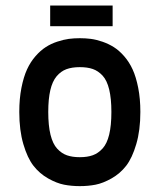

<svg xmlns="http://www.w3.org/2000/svg" viewBox="-20 -647 565 680"><path d="M477.1 -250.5Q477.1 -185.5 462.6 -136.5Q448.2 -87.4 426.8 -59.8Q405.3 -32.2 375 -15.1Q344.7 2 318.4 7.1Q292 12.2 262.7 12.2Q233.4 12.2 207 7.1Q180.7 2 150.4 -15.1Q120.1 -32.2 98.6 -59.8Q77.1 -87.4 62.7 -136.5Q48.3 -185.5 48.3 -250.5Q48.3 -297.4 55.9 -335.9Q63.5 -374.5 75.7 -401.1Q87.9 -427.7 105.7 -448Q123.5 -468.3 142.1 -480.2Q160.6 -492.2 182.9 -499.5Q205.1 -506.8 223.6 -509.3Q242.2 -511.7 262.7 -511.7Q282.7 -511.7 301.8 -509.3Q320.8 -506.8 342.8 -499.3Q364.7 -491.7 383.3 -480Q401.9 -468.3 419.7 -448Q437.5 -427.7 449.7 -401.1Q461.9 -374.5 469.5 -335.9Q477.1 -297.4 477.1 -250.5ZM262.7 -409.2Q234.9 -409.2 215.1 -401.9Q195.3 -394.5 180.4 -376.7Q165.5 -358.9 158.2 -327.6Q150.9 -296.4 150.9 -250.5Q150.9 -202.1 158.9 -169.7Q167 -137.2 182.6 -120.4Q198.2 -103.5 217.3 -96.9Q236.3 -90.3 262.7 -90.3Q289.6 -90.3 308.6 -97.2Q327.6 -104 343.3 -121.1Q358.9 -138.2 366.7 -170.4Q374.5 -202.6 374.5 -250.5Q374.5 -297.9 366.7 -330.1Q358.9 -362.3 343.3 -379.2Q327.6 -396 308.6 -402.6Q289.6 -409.2 262.7 -409.2ZM157.7 -554.2V-627.4H378.9V-554.2Z"/></svg>

Font: Anka/Coder Condensed
Style: Bold
Weight: 700
Width: 4
Monospace: yes
Version: Version 001.100